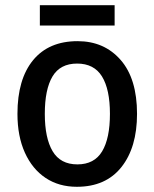

<svg xmlns="http://www.w3.org/2000/svg" viewBox="-20 -707 593 737"><path d="M506 -270Q506 -141 446 -65.5Q386 10 275 10Q206 10 155 -24Q104 -58 75.5 -121Q47 -184 47 -270Q47 -403 107 -476Q167 -549 278 -549Q380 -549 443 -477Q506 -405 506 -270ZM152 -270Q152 -177 182 -126.5Q212 -76 277 -76Q342 -76 372 -126Q402 -176 402 -270Q402 -364 371.5 -413.5Q341 -463 276 -463Q211 -463 181.5 -413.5Q152 -364 152 -270ZM420 -687V-609H133V-687Z"/></svg>

Font: Noto Sans Telugu SemiCondensed Medium
Style: Regular
Weight: 500
Width: 4
Designer: Jelle Bosma - Monotype Design Team
Foundry: Monotype Imaging Inc.
Version: Version 2.005; ttfautohint (v1.8.4.7-5d5b)